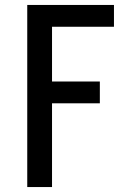

<svg xmlns="http://www.w3.org/2000/svg" viewBox="-20 -755 540 775"><path d="M90 0V-735H440V-647H190V-426H383V-338H190V0Z"/></svg>

Font: Iosevka Semibold
Style: Regular
Weight: 600
Monospace: yes
Designer: Belleve Invis
Foundry: Belleve Invis
Version: Version 33.2.3; ttfautohint (v1.8.4)